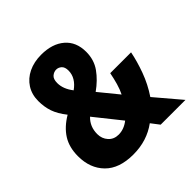

<svg xmlns="http://www.w3.org/2000/svg" viewBox="-192 -874 1036 1036"><g transform="rotate(-45 326.0 -356.5)"><path d="M274 -723Q358 -723 407.5 -680.5Q457 -638 457 -562Q457 -501 424.5 -455.5Q392 -410 340 -373L429 -264Q442 -290 451 -321.5Q460 -353 467 -389H626Q615 -332 591.5 -267.5Q568 -203 529 -145L652 0H463L427 -47Q389 -19 343.5 -4.5Q298 10 245 10Q138 10 82.5 -46.5Q27 -103 27 -195Q27 -263 57 -310.5Q87 -358 146 -393Q112 -436 99 -474Q86 -512 86 -557Q86 -607 110 -644.5Q134 -682 176.5 -702.5Q219 -723 274 -723ZM274 -609Q257 -609 242 -596.5Q227 -584 227 -553Q227 -508 262 -463Q289 -482 303.5 -506Q318 -530 318 -558Q318 -585 304.5 -597Q291 -609 274 -609ZM224 -300Q185 -263 185 -206Q185 -171 207 -146.5Q229 -122 265 -122Q306 -122 343 -151Z"/></g></svg>

Font: Noto Sans Tamil Condensed ExtraBold
Style: Regular
Weight: 800
Width: 3
Designer: Jelle Bosma - Monotype Design Team
Foundry: Monotype Imaging Inc.
Version: Version 2.004; ttfautohint (v1.8.4.7-5d5b)